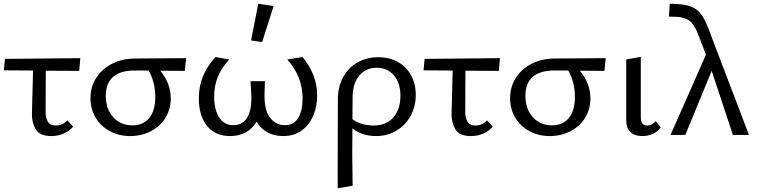

<svg xmlns="http://www.w3.org/2000/svg" viewBox="-20 -731 4106 1040"><path d="M227 -127Q226 -97 238 -74Q250 -51 282 -51Q299 -51 316 -58Q333 -65 345 -79L376 -45Q357 -22 326 -8Q295 6 258 6Q195 6 173.5 -30.5Q152 -67 153 -115L159 -349L1 -350L7 -412L415 -416L409 -347L228 -348Z M981 -347 848 -348Q905 -279 905 -198Q905 -139 876 -92.5Q847 -46 796.5 -20Q746 6 685 6Q623 6 574 -21Q525 -48 497.5 -94.5Q470 -141 470 -199Q470 -260 501 -309Q532 -358 587.5 -386Q643 -414 714 -414L988 -416ZM785 -349H709Q632 -349 592.5 -314.5Q553 -280 553 -213Q553 -140 593.5 -96Q634 -52 697 -52Q755 -52 788 -91.5Q821 -131 821 -206Q821 -249 811 -285.5Q801 -322 785 -349Z M1400 -503 1340 -512 1379 -711 1462 -698ZM1698 -215Q1698 -156 1677 -105.5Q1656 -55 1614.5 -24.5Q1573 6 1514 6Q1466 6 1428.5 -14.5Q1391 -35 1370 -72Q1347 -33 1310 -13.5Q1273 6 1227 6Q1146 6 1101.5 -49Q1057 -104 1057 -198Q1057 -264 1079.5 -318Q1102 -372 1147 -422L1222 -409Q1181 -365 1160.5 -316Q1140 -267 1140 -207Q1140 -139 1166.5 -96Q1193 -53 1245 -53Q1294 -53 1319.5 -95Q1345 -137 1341 -223L1337 -291H1415L1413 -227Q1410 -137 1441.5 -95Q1473 -53 1523 -53Q1572 -53 1595.5 -92.5Q1619 -132 1619 -197Q1619 -317 1536 -409L1619 -422Q1698 -325 1698 -215Z M2232 -217Q2232 -155 2204.5 -104Q2177 -53 2127.5 -23.5Q2078 6 2017 6Q1979 6 1945.5 -5Q1912 -16 1889 -36L1888 99Q1888 151 1890 275L1809 289Q1810 125 1810 -192Q1810 -261 1838.5 -313Q1867 -365 1917 -393Q1967 -421 2029 -421Q2089 -421 2135 -395.5Q2181 -370 2206.5 -323.5Q2232 -277 2232 -217ZM2149 -212Q2149 -282 2113.5 -323Q2078 -364 2020 -364Q1962 -364 1926.5 -322Q1891 -280 1890 -207L1889 -86Q1909 -69 1940.5 -60Q1972 -51 2003 -51Q2072 -51 2110.5 -95Q2149 -139 2149 -212Z M2500 -127Q2499 -97 2511 -74Q2523 -51 2555 -51Q2572 -51 2589 -58Q2606 -65 2618 -79L2649 -45Q2630 -22 2599 -8Q2568 6 2531 6Q2468 6 2446.5 -30.5Q2425 -67 2426 -115L2432 -349L2274 -350L2280 -412L2688 -416L2682 -347L2501 -348Z M3254 -347 3121 -348Q3178 -279 3178 -198Q3178 -139 3149 -92.5Q3120 -46 3069.5 -20Q3019 6 2958 6Q2896 6 2847 -21Q2798 -48 2770.5 -94.5Q2743 -141 2743 -199Q2743 -260 2774 -309Q2805 -358 2860.5 -386Q2916 -414 2987 -414L3261 -416ZM3058 -349H2982Q2905 -349 2865.5 -314.5Q2826 -280 2826 -213Q2826 -140 2866.5 -96Q2907 -52 2970 -52Q3028 -52 3061 -91.5Q3094 -131 3094 -206Q3094 -249 3084 -285.5Q3074 -322 3058 -349Z M3372 -82V-409L3451 -423V-94Q3451 -51 3486 -51Q3512 -51 3532 -75L3559 -42Q3545 -20 3518.5 -7Q3492 6 3460 6Q3417 6 3394 -16.5Q3371 -39 3372 -82Z M3950 0 3835 -347 3692 0H3612L3804 -435L3759 -551Q3740 -600 3714 -619Q3688 -638 3643 -640L3603 -641L3608 -711L3650 -709Q3697 -706 3726.5 -694Q3756 -682 3776.5 -655.5Q3797 -629 3815 -582L4037 0Z"/></svg>

Font: Ysabeau Infant Medium
Style: Regular
Weight: 500
Designer: Christian Thalmann (Catharsis Fonts)
Version: Version 0.003